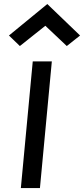

<svg xmlns="http://www.w3.org/2000/svg" viewBox="-20 -956 427 976"><path d="M86 0 146.5 -644H243.5L183 0ZM81 -722 25.5 -775.5 220.5 -935.5 387 -775.5 319.5 -722 210.5 -825Z"/></svg>

Font: Karla SemiBold
Style: Italic
Weight: 600
Italic angle: -8°
Designer: Jonathan Pinhorn
Version: Version 2.004;gftools[0.9.33]